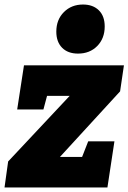

<svg xmlns="http://www.w3.org/2000/svg" viewBox="-30 -829 568 849"><path d="M518 -540 501 -425 235 -135H333L360 -204H476L445 0H-10L6 -115L278 -405H178L162 -345H46L76 -540ZM219 -689Q219 -742 252.5 -775.5Q286 -809 337 -809Q381 -809 407 -783.5Q433 -758 433 -712Q433 -659 400 -625.5Q367 -592 315 -592Q270 -592 244.5 -618Q219 -644 219 -689Z"/></svg>

Font: Bitter Pro Black
Style: Italic
Weight: 900
Italic angle: -9°
Designer: Sol Matas, and Bitter project Authors
Foundry: Sol Matas
Version: Version 1.010